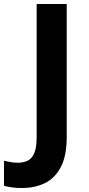

<svg xmlns="http://www.w3.org/2000/svg" viewBox="-94 -734 445 964"><path d="M14.6 210Q-14.4 210 -36.2 206.5Q-58 203 -74 199V73Q-58.2 77 -40.5 80Q-22.7 83 -3 83Q23 83 44.5 73Q66 63 78 35Q90 7 90 -45V-714H241V-46Q241 46 212.5 102.5Q184 159 133.2 184.5Q82.4 210 14.6 210Z"/></svg>

Font: Noto Sans Armenian
Style: Regular
Weight: 400
Designer: Monotype Design Team
Foundry: Monotype Imaging Inc.
Version: Version 2.007